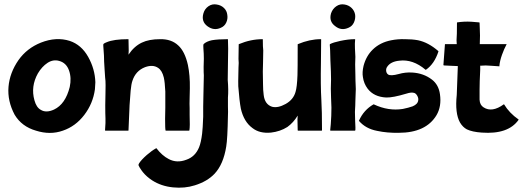

<svg xmlns="http://www.w3.org/2000/svg" viewBox="-20 -605 2448 892"><path d="M304 -415Q358 -397 389.5 -341Q421 -285 423 -223Q423 -212 421 -190Q412 -124 371.5 -71Q331 -18 272 2Q213 23 147 2Q81 -17 48 -72Q14 -136 19.5 -201.5Q25 -267 66 -326Q105 -381 170 -407Q241 -435 304 -415ZM304 -201Q313 -243 300.5 -278Q288 -313 255 -322Q227 -330 201 -313Q175 -296 156 -264Q122 -203 140 -139Q149 -106 169 -95Q194 -79 231 -96Q284 -121 304 -201Z M862 -195Q862 -172 861 -151Q860 -120 861 -102V-71Q863 -18 860 0Q860 2 858 2H750Q749 2 749 0Q747 -6 747 -53Q748 -86 748 -105V-141V-180Q746 -223 741 -245Q733 -278 714 -290Q690 -306 654 -293Q610 -276 595 -229Q590 -215 587 -184L582 -117Q580 -86 577 0Q577 2 576 2H470Q468 2 468 0Q471 -39 470 -55Q469 -73 469 -116Q469 -143 470 -172Q471 -217 470 -229Q469 -233 466 -281Q463 -324 463 -347Q462 -357 460 -390Q459 -399 461 -401Q465 -405 476 -409Q509 -423 575 -423Q577 -423 577 -422Q578 -400 578 -370Q578 -359 577 -351Q603 -390 639 -407Q672 -423 724 -423Q776 -424 808 -394Q839 -366 853 -303Q863 -255 862 -195Z M1039 -152V-110Q1040 -82 1039 -68Q1037 41 1031 76Q1018 158 977 202Q943 238 885 256Q838 271 783.5 265.5Q729 260 687 233Q661 216 644 195Q638 188 628 172Q623 163 623 161.5Q623 160 626 154Q636 138 662 115Q685 95 705 84Q706 83 707 84Q733 118 764 134Q802 154 846 137Q887 123 905 79Q914 57 919 16Q922 -8 924 -63V-110Q925 -133 925 -162Q927 -250 927 -255Q926 -264 926 -294Q927 -311 927 -332Q927 -357 925 -379Q924 -397 925 -397Q925 -400 928 -402Q941 -413 964 -418Q992 -423 1038 -423Q1039 -423 1039 -422Q1040 -407 1040 -379Q1040 -340 1039 -307Q1038 -275 1038 -234Q1042 -187 1039 -152ZM925 -543Q931 -564 948.5 -576Q966 -588 987 -584Q1007 -581 1020.5 -568Q1034 -555 1036 -536Q1039 -517 1031 -500Q1023 -483 1006 -476Q974 -461 944 -483Q914 -505 925 -543Z M1473 -140Q1476 -91 1476 0Q1476 2 1474 2H1419H1365Q1363 2 1363 0Q1362 -21 1362 -50Q1362 -61 1363 -68Q1343 -35 1315 -15Q1282 6 1239 11Q1186 16 1153 -10Q1113 -39 1099 -100Q1092 -137 1087 -204Q1086 -208 1088 -291Q1090 -314 1088 -331Q1088 -340 1088.5 -367Q1089 -394 1089 -398Q1089 -400 1090 -400Q1145 -423 1200 -423Q1201 -423 1201 -422Q1201 -384 1203 -371Q1203 -364 1202.5 -342Q1202 -320 1202 -312Q1200 -283 1202 -212Q1202 -187 1205 -164Q1210 -120 1244 -109Q1271 -102 1307 -122Q1343 -142 1353 -178Q1360 -200 1362 -256Q1363 -277 1363 -398Q1363 -400 1364 -400Q1419 -423 1470 -423Q1472 -423 1472 -422Q1472 -347 1471 -311Q1469 -209 1473 -140Z M1633 -191Q1633 -183 1631 -135Q1631 -126 1630.5 -114.5Q1630 -103 1629.5 -96Q1629 -89 1629 -85Q1629 -63 1630 -42Q1632 -5 1631 0L1629 2H1573H1516Q1514 2 1514 0Q1517 -23 1519 -67Q1521 -100 1518 -152Q1516 -192 1518 -236Q1518 -267 1515 -324Q1514 -381 1512 -398L1513 -399V-400Q1528 -408 1561 -415Q1599 -423 1628 -423Q1630 -423 1630 -422Q1628 -404 1629 -381Q1631 -343 1631 -341Q1629 -312 1631 -259Q1631 -246 1631.5 -229.5Q1632 -213 1632.5 -204.5Q1633 -196 1633 -191ZM1538 -483Q1507 -505 1518 -543Q1525 -564 1542.5 -576Q1560 -588 1581 -584Q1600 -581 1613.5 -568Q1627 -555 1630 -536Q1632 -517 1624 -500Q1616 -483 1599 -476Q1566 -461 1538 -483Z M2024 -167Q2032 -111 2008 -70Q1959 12 1832 12Q1778 13 1732 3Q1679 -7 1648 -43Q1647 -44 1648 -45Q1670 -94 1715 -120H1716Q1716 -121 1717 -120Q1785 -88 1852 -99Q1877 -104 1897 -111Q1921 -121 1923 -139Q1925 -149 1918 -161Q1911 -173 1901 -174Q1890 -177 1868 -170Q1805 -151 1774 -152Q1717 -155 1688 -193Q1670 -217 1666 -247Q1662 -269 1669 -299Q1681 -345 1712 -375Q1746 -408 1798 -418Q1828 -424 1861 -423Q1895 -423 1922 -418Q1970 -408 2016 -368Q2017 -367 2017 -366Q1998 -308 1959 -281Q1958 -280 1957 -281Q1898 -331 1835 -323Q1795 -319 1779 -295Q1773 -287 1774 -276Q1775 -265 1783 -259Q1795 -251 1832 -261Q1863 -270 1895 -268Q1948 -265 1987 -235Q2018 -211 2024 -167Z M2389 -50Q2390 -49 2389 -48Q2341 20 2218 11Q2174 8 2149 -4Q2130 -14 2117 -36Q2093 -79 2102 -164Q2102 -182 2104.5 -231Q2107 -280 2107 -298Q2098 -298 2072.5 -299.5Q2047 -301 2042 -301L2040 -303L2047 -398V-399Q2047 -400 2048 -400H2075H2102Q2101 -407 2101 -418Q2103 -439 2103 -499Q2103 -501 2104 -501Q2136 -506 2170 -504Q2175 -504 2188 -502.5Q2201 -501 2206 -501Q2208 -501 2208 -499Q2208 -487 2209 -472Q2210 -458 2210 -440Q2209 -416 2209 -400H2332Q2335 -400 2333 -398Q2322 -378 2312 -350Q2302 -322 2300 -298Q2300 -295 2298 -297Q2290 -297 2261.5 -299.5Q2233 -302 2218 -300H2211V-281Q2208 -222 2208 -189V-142Q2209 -117 2227 -106Q2266 -81 2320 -120Q2321 -121 2322 -120Q2346 -80 2389 -50Z"/></svg>

Font: Tovari Sans
Style: Bold
Weight: 700
Designer: Verneri Kontto, Denis Ignatov
Foundry: Verneri Kontto
Version: Version 1.10 May 7, 2019